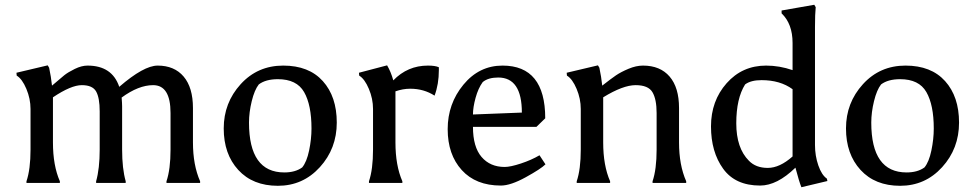

<svg xmlns="http://www.w3.org/2000/svg" viewBox="-20 -767 4085 805"><path d="M492 -321V-140Q492 -60 507 -7V0H383V-7Q398 -60 398 -140V-300Q398 -357 383 -383.5Q368 -410 323 -410Q278 -410 202 -359V-170Q202 -73 231 -7V0H91V-7Q108 -57 108 -140V-310Q108 -353 90.5 -394.5Q73 -436 50 -450L49 -462L180 -493L186 -483Q194 -446 198 -408Q234 -439 249.5 -451.5Q265 -464 293.5 -478Q322 -492 347 -492Q450 -492 480 -403Q583 -492 641 -492Q711 -492 750 -446Q789 -400 789 -314V-170Q789 -75 819 -7V0H678V-7Q695 -57 695 -140V-293Q695 -410 622 -410Q561 -410 490 -358Q492 -334 492 -321Z M1145 12Q1040 12 979 -54.5Q918 -121 918 -228.5Q918 -336 989 -414Q1060 -492 1167.5 -492Q1275 -492 1333.5 -427Q1392 -362 1392 -253Q1392 -144 1321 -66Q1250 12 1145 12ZM1286 -228Q1286 -327 1255 -381Q1224 -435 1145 -435Q1094 -435 1065 -413Q1047 -390 1035.5 -343Q1024 -296 1024 -253Q1024 -44 1172 -44Q1218 -44 1247 -65Q1266 -88 1276 -136Q1286 -184 1286 -228Z M1774 -492Q1805 -492 1820 -485Q1820 -479 1820 -473Q1820 -414 1802 -366Q1757 -395 1700 -395Q1669 -395 1638 -384V-170Q1638 -73 1667 -7V0H1527V-7Q1544 -57 1544 -140V-310Q1544 -353 1526.5 -394.5Q1509 -436 1486 -450L1485 -462L1603 -493Q1619 -466 1629 -430Q1689 -492 1774 -492Z M2080 11Q1975 11 1916 -54Q1857 -119 1857 -225.5Q1857 -332 1923 -412Q1989 -492 2087 -492Q2266 -492 2266 -271L2229 -235H1963Q1963 -151 1999 -109Q2035 -67 2096 -67Q2120 -67 2164 -81.5Q2208 -96 2242 -116L2267 -78Q2248 -59 2184.5 -24Q2121 11 2080 11ZM2069 -442Q2027 -442 2004 -423Q1985 -397 1974 -357Q1963 -317 1963 -287L2168 -295Q2168 -442 2069 -442Z M2676 -492Q2748 -492 2787.5 -446Q2827 -400 2827 -314V-170Q2827 -75 2857 -7V0H2716V-7Q2733 -57 2733 -140V-293Q2733 -351 2715.5 -380.5Q2698 -410 2645 -410Q2592 -410 2509 -359V-170Q2509 -73 2538 -7V0H2398V-7Q2415 -57 2415 -140V-310Q2415 -353 2397.5 -394.5Q2380 -436 2357 -450L2356 -462L2487 -493L2493 -483Q2501 -446 2505 -408Q2542 -437 2562.5 -451Q2583 -465 2615 -478.5Q2647 -492 2676 -492Z M3167 11Q3063 11 3012 -59.5Q2961 -130 2961 -237Q2961 -344 3026.5 -418Q3092 -492 3192 -492Q3248 -492 3303 -473V-587Q3303 -667 3257 -711V-723L3394 -747L3400 -737Q3397 -708 3397 -654V-159Q3397 -114 3411 -73.5Q3425 -33 3447 -18L3449 -8L3340 18Q3330 -7 3315 -64Q3238 11 3167 11ZM3120 -93Q3149 -63 3199 -63Q3249 -63 3303 -111V-393Q3251 -431 3173 -431Q3128 -431 3104 -413Q3067 -354 3067 -250Q3067 -146 3120 -93Z M3754 12Q3649 12 3588 -54.5Q3527 -121 3527 -228.5Q3527 -336 3598 -414Q3669 -492 3776.5 -492Q3884 -492 3942.5 -427Q4001 -362 4001 -253Q4001 -144 3930 -66Q3859 12 3754 12ZM3895 -228Q3895 -327 3864 -381Q3833 -435 3754 -435Q3703 -435 3674 -413Q3656 -390 3644.5 -343Q3633 -296 3633 -253Q3633 -44 3781 -44Q3827 -44 3856 -65Q3875 -88 3885 -136Q3895 -184 3895 -228Z"/></svg>

Font: Asul
Style: Regular
Weight: 400
Designer: Mariela Monsalve
Foundry: Mariela Monsalve
Version: Version 1.002